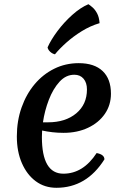

<svg xmlns="http://www.w3.org/2000/svg" viewBox="-20 -877 584 912"><path d="M248 15Q192 15 150 -16Q108 -47 84 -102Q60 -157 60 -229Q60 -303 82.5 -366.5Q105 -430 144.5 -477Q184 -524 237.5 -550.5Q291 -577 354 -577Q428 -577 467.5 -539.5Q507 -502 507 -432Q507 -378 478 -336Q449 -294 398 -270Q347 -246 282 -246Q254 -246 228.5 -249Q203 -252 180 -257Q179 -241 179 -226Q179 -52 281 -52Q375 -52 439 -150Q476 -143 476 -120Q391 15 248 15ZM333 -522Q293 -522 262.5 -488.5Q232 -455 212 -403Q192 -351 184 -296H208Q291 -296 342 -338.5Q393 -381 393 -452Q393 -484 377 -503Q361 -522 333 -522ZM206 -652Q222 -688 253 -729.5Q284 -771 323 -806Q362 -841 400 -857Q408 -852 420 -841.5Q432 -831 441.5 -813Q451 -795 453 -767Q409 -754 368.5 -729Q328 -704 295 -674.5Q262 -645 241 -619Q228 -622 218 -631.5Q208 -641 206 -652Z"/></svg>

Font: Merienda Medium
Style: Regular
Weight: 500
Designer: Eduardo Rodriguez Tunni
Foundry: Eduardo Rodriguez Tunni
Version: Version 2.001; ttfautohint (v1.8.4.7-5d5b)